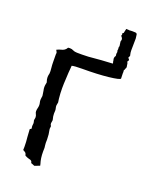

<svg xmlns="http://www.w3.org/2000/svg" viewBox="-165 -1002 873 1094"><g transform="rotate(20 271.0 -455.0)"><path d="M180.7 1 158.7 -7.8Q158.7 -22.9 138.7 -25.9Q130.4 -27.8 114.3 -35.6Q111.3 -44.4 109.4 -48.8Q105.5 -55.2 90.8 -62L91.3 -81.5Q91.3 -110.4 87.9 -140.1Q85.9 -163.1 85 -186.5Q85 -187 87.9 -188.5Q93.8 -190.4 94.2 -194.3Q92.3 -201.7 92.3 -209Q92.3 -212.9 93 -216.6Q93.8 -220.2 93.8 -224.1Q93.8 -231.4 90.8 -240.7V-243.7Q90.8 -246.6 91.3 -248.5Q91.8 -250.5 92.5 -253.7Q93.3 -256.8 93.3 -260.7Q93.3 -270.5 87.9 -280.3Q84 -287.1 84 -294.9Q84 -304.2 86.7 -314.2Q89.4 -324.2 89.4 -333Q89.4 -340.8 87.4 -348.4Q85.4 -356 85.4 -364.3Q85.4 -371.1 86.9 -378.4Q88.4 -383.8 88.4 -388.7Q88.4 -394 86.9 -399.4Q85.9 -409.2 84 -418.5Q81.1 -429.7 81.1 -440.4Q81.1 -451.7 84 -462.9Q85 -465.8 85 -468.8Q85 -472.2 83.5 -474.6Q79.1 -486.8 79.1 -499.5Q79.1 -507.8 81.1 -516.1Q83 -518.1 83 -537.1Q83 -547.4 81.5 -557.1Q79.6 -573.7 79.6 -590.3L79.1 -637.7Q79.1 -639.6 79.6 -641.8Q80.1 -644 80.1 -647Q80.1 -649.9 72.3 -663.1Q85 -669.4 96.2 -672.4Q121.6 -677.2 131.8 -697.3Q137.2 -698.2 142.6 -698.2Q155.3 -698.2 165.5 -692.4Q173.8 -688 189.2 -687.7Q204.6 -687.5 219.2 -687.5Q257.8 -687.5 295.9 -691.9Q320.3 -694.8 402.3 -699.2Q402.3 -705.6 399.9 -710.4Q399.9 -716.8 397.9 -722.7Q397 -726.6 397 -730Q397 -738.3 403.3 -746.1Q402.3 -750 402.3 -754.9L401.9 -758.3Q401.9 -761.7 402.8 -764.2Q403.8 -766.6 403.8 -769.5Q403.8 -771.5 402.6 -774.2Q401.4 -776.9 401.4 -778.3Q401.4 -779.8 401.9 -780.8Q402.8 -783.7 402.8 -787.1Q402.8 -789.6 402.3 -792Q401.9 -794.4 401.9 -798.3Q401.9 -801.8 404.3 -804.7Q400.4 -831.1 400.4 -833Q400.4 -835 401.4 -836.4Q403.3 -840.8 403.3 -845.7Q403.3 -854 392.6 -864.7Q395.5 -870.1 395.5 -873Q395.5 -874.5 394 -880.4Q399.9 -883.8 400.6 -884.5Q401.4 -885.3 406.7 -911.1Q418.9 -911.1 421.4 -910.4Q423.8 -909.7 426.8 -909.7Q428.7 -909.7 431.4 -910.2Q434.1 -910.6 437 -910.6Q448.2 -910.6 460.9 -910.2Q473.6 -909.7 473.6 -897.5Q473.6 -893.6 476.1 -878.4Q475.1 -825.7 475.1 -807.6Q475.1 -792.5 478 -781.7Q479.5 -778.8 479.5 -775.9Q479.5 -771.5 476.8 -768.1Q474.1 -764.6 474.1 -762.2Q474.1 -759.3 477.5 -756.6Q481 -753.9 481 -752V-744.6Q476.1 -741.2 476.1 -738.3Q476.1 -736.8 477.1 -735.4Q481 -729 481 -722.2Q481 -717.8 482.2 -714.4Q483.4 -710.9 483.4 -708Q483.4 -702.6 480 -697.3Q478 -694.3 478 -691.7Q478 -689 474.1 -686Q475.1 -679.2 475.1 -673.8Q475.1 -669.9 474.6 -666.5L475.6 -634.8Q472.2 -626.5 407 -619.1Q341.8 -611.8 248 -611.8Q202.6 -611.8 186 -607.4L185.1 -593.3Q183.1 -578.6 182.6 -564Q182.1 -544.9 180.7 -525.4Q178.7 -497.1 178.7 -469.2Q178.7 -438 182.1 -405.8Q182.1 -399.9 183.6 -395Q185.1 -390.1 185.1 -384.8Q185.1 -381.3 181.6 -365.2Q181.6 -355.5 183.6 -349.4Q185.5 -343.3 185.5 -335.4Q184.6 -325.2 184.6 -317.4Q184.6 -300.3 189.5 -283.7L190.4 -278.3L187.5 -259.3Q187.5 -250.5 192.4 -244.6Q192.9 -244.1 192.9 -242.7Q192.9 -237.3 191.9 -232.4Q191.4 -230.5 191.4 -228V-225.6Q198.2 -194.8 198.2 -165L197.8 -144.5Q197.8 -136.7 199 -129.4Q200.2 -122.1 200.7 -115.2L200.2 -92.3Q200.2 -50.8 210 -21.5L212.4 -10.7Z"/></g></svg>

Font: Kurland
Style: Regular
Weight: 400
Designer: GGBot
Version: 0.22